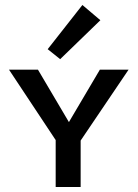

<svg xmlns="http://www.w3.org/2000/svg" viewBox="-20 -749 551 769"><path d="M221 -512 171 -552 310 -729 382 -668ZM303 -186V0H203V-188L16 -470H132L256 -260L380 -470H495Z"/></svg>

Font: Ysabeau SC Semibold
Style: Regular
Weight: 600
Designer: Christian Thalmann (Catharsis Fonts)
Version: Version 0.003